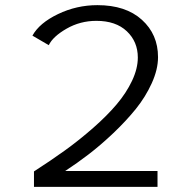

<svg xmlns="http://www.w3.org/2000/svg" viewBox="-20 -726 750 746"><path d="M594 -504Q594 -456.5 569.8 -403Q545.5 -349.5 508 -303Q470.5 -256.5 420.8 -209.2Q371 -162 325 -126.8Q279 -91.5 233 -61.5H592V0H112V-60Q177.5 -102 233.2 -142.2Q289 -182.5 342.5 -229.5Q396 -276.5 433.2 -320.5Q470.5 -364.5 493 -412Q515.5 -459.5 515.5 -502.5Q515.5 -564 472.8 -604.5Q430 -645 354.5 -645Q291.5 -645 238.5 -614.5Q185.5 -584 169.5 -550.5L106 -587.5Q133 -636.5 205.2 -671.2Q277.5 -706 358.5 -706Q468.5 -706 531.2 -649.2Q594 -592.5 594 -504Z"/></svg>

Font: League Mono Light
Style: Regular
Weight: 300
Width: 6
Designer: Tyler Finck
Foundry: The League of Moveable Type / Tyler Finck
Version: Version 2.210